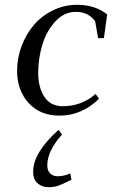

<svg xmlns="http://www.w3.org/2000/svg" viewBox="-20 -472 493 795"><path d="M50.8 -178.2Q50.8 -231 69.3 -280.8Q87.9 -330.6 120.1 -368.4Q152.3 -406.2 199.2 -429.2Q246.1 -452.1 298.8 -452.1Q374.5 -452.1 423.8 -412.1L410.2 -314H386.2L374 -383.8Q346.2 -422.9 293.9 -422.9Q245.6 -422.9 209 -383.1Q172.4 -343.3 155.3 -286.6Q138.2 -230 138.2 -169.9Q138.2 -109.9 163.8 -71Q189.5 -32.2 240.2 -32.2Q317.9 -32.2 376 -83L390.1 -63Q318.8 6.8 226.1 6.8Q146 6.8 98.4 -45.7Q50.8 -98.1 50.8 -178.2ZM117.2 238.8Q117.2 160.2 222.2 65.9L236.8 85Q175.8 152.8 175.8 212.9Q175.8 234.9 187.7 246.3Q199.7 257.8 219.2 257.8Q245.1 257.8 271 246.1L275.9 272Q240.2 290 222.2 296.6Q204.1 303.2 181.2 303.2Q154.3 303.2 135.7 287.1Q117.2 271 117.2 238.8Z"/></svg>

Font: Dihjauti
Style: Bold Italic
Weight: 700
Italic angle: -9°
Designer: T. Christopher White
Version: Version 3.0.0